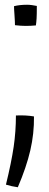

<svg xmlns="http://www.w3.org/2000/svg" viewBox="-20 -567 208 808"><path d="M135 -542Q135 -506 134 -489.5Q133 -473 131 -460Q109 -458 88.5 -458Q68 -458 43 -461Q43 -469 42.5 -478Q42 -487 41 -503Q40 -518 39.5 -526Q39 -534 39 -541Q51 -544 64.5 -545.5Q78 -547 94 -547Q104 -547 114.5 -545.5Q125 -544 135 -542ZM47 -81Q67 -82 86.5 -81Q106 -80 123 -77Q124 -5 107.5 66Q91 137 55 221Q41 219 29.5 216.5Q18 214 5 210Q28 116 37.5 51Q47 -14 47 -81Z"/></svg>

Font: Atma
Style: Regular
Weight: 400
Designer: Gregori Vincens, Jeremie Hornus, Riccardo Olocco, Yoann Minet.
Foundry: black foundry
Version: Version 1.102;PS 1.100;hotconv 1.0.86;makeotf.lib2.5.63406